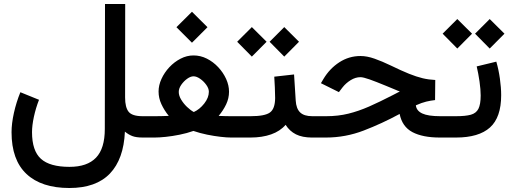

<svg xmlns="http://www.w3.org/2000/svg" viewBox="-20 -692 2580 966"><path d="M176.3 -189.9Q160.2 -148.9 150.6 -104.7Q141.1 -60.5 141.1 -27.3Q141.1 66.4 185.8 106.9Q230.5 147.5 329.6 147.5Q418.9 147.5 463.1 101.3Q507.3 55.2 507.3 -43L508.3 -671.9H609.9L609.4 -201.7Q609.4 -151.9 627.2 -129.6Q645 -107.4 697.3 -107.4H712.4V0H698.2Q664.6 0 645.3 -7.6Q626 -15.1 608.4 -29.8Q602.5 108.4 533 181.2Q463.4 253.9 329.1 253.9Q188.5 253.9 113.3 183.3Q38.1 112.8 38.1 -26.9Q38.1 -70.3 50 -124Q62 -177.7 82.5 -228Z M867.7 -555.2 945.8 -632.8 1023.9 -555.2 945.8 -477.1ZM1080.1 -108.9Q1099.6 -107.9 1114.3 -107.7Q1128.9 -107.4 1141.1 -107.4H1187V0H1142.1Q1121.1 0 1089.4 -3.7Q1057.6 -7.3 1021.7 -14.6Q985.8 -22 953.1 -33.2Q919.9 -21.5 883.3 -14.2Q846.7 -6.8 813.7 -3.4Q780.8 0 758.3 0H692.9V-107.4H758.8Q774.4 -107.4 790 -107.7Q805.7 -107.9 829.1 -108.9Q806.2 -137.2 792 -168Q777.8 -198.7 777.8 -231.4Q777.8 -263.2 792.5 -295.2Q807.1 -327.1 832 -353.8Q856.9 -380.4 888.4 -396.7Q919.9 -413.1 953.6 -413.1Q988.8 -413.1 1020.8 -397Q1052.7 -380.9 1077.9 -354Q1103 -327.1 1117.7 -294.9Q1132.3 -262.7 1132.3 -230.5Q1132.3 -197.8 1117.9 -167.2Q1103.5 -136.7 1080.1 -108.9ZM953.6 -308.1Q939 -308.1 921.6 -295.7Q904.3 -283.2 891.8 -265.1Q879.4 -247.1 879.4 -229.5Q879.4 -210.9 891.4 -190.9Q903.3 -170.9 920.9 -154.1Q938.5 -137.2 955.1 -128.4Q984.4 -141.6 1007.6 -171.1Q1030.8 -200.7 1030.8 -230.5Q1030.8 -247.1 1017.8 -265.1Q1004.9 -283.2 986.8 -295.7Q968.8 -308.1 953.6 -308.1Z M1561.5 0H1549.8Q1501 0 1469 -16.1Q1437 -32.2 1417 -64Q1389.2 -31.7 1344 -15.9Q1298.8 0 1240.2 0H1167.5V-107.4H1241.2Q1312.5 -107.4 1338.1 -126Q1363.8 -144.5 1364.3 -198.7Q1364.3 -224.6 1362.8 -252.7Q1361.3 -280.8 1359.9 -306.2L1459.5 -317.4L1467.8 -186.5Q1470.2 -145.5 1490 -126.5Q1509.8 -107.4 1550.8 -107.4H1561.5ZM1336.4 -481.9 1410.2 -555.7 1484.4 -481.9 1410.2 -407.2ZM1173.3 -481.9 1247.1 -555.7 1321.3 -481.9 1247.1 -407.2Z M2168.9 -188.5Q2146.5 -186 2124.3 -180.7Q2102.1 -175.3 2072.3 -162.1Q2075.2 -134.8 2104.5 -121.1Q2133.8 -107.4 2194.8 -107.4H2221.2V0H2192.9Q2106.4 0 2054.9 -27.3Q2003.4 -54.7 1990.7 -118.7Q1901.4 -70.3 1809.8 -35.2Q1718.3 0 1620.1 0H1542V-107.4H1621.6Q1681.2 -107.4 1732.7 -120.1Q1784.2 -132.8 1837.4 -156.2Q1890.6 -179.7 1955.1 -212.9L1991.7 -231.9Q1981.9 -234.9 1968.5 -241Q1955.1 -247.1 1920.9 -260.7Q1871.1 -281.2 1839.4 -292.5Q1807.6 -303.7 1793.5 -303.7Q1768.6 -303.7 1744.4 -288.8Q1720.2 -273.9 1703.1 -252L1685.1 -228.5L1594.7 -273.4L1607.4 -294.9Q1638.7 -347.2 1687.3 -378.7Q1735.8 -410.2 1793.9 -410.2Q1826.7 -410.2 1864.7 -396.7Q1902.8 -383.3 1946.3 -362.3Q1999.5 -336.4 2037.6 -321Q2075.7 -305.7 2106.7 -298.3Q2137.7 -291 2169.9 -289.6Z M2477.1 -381.8Q2488.8 -341.8 2495.1 -296.6Q2501.5 -251.5 2501.5 -212.9Q2501.5 -101.1 2445.1 -50.5Q2388.7 0 2274.4 0H2201.7V-107.4H2274.4Q2321.8 -107.4 2348.6 -114.7Q2375.5 -122.1 2387 -144.5Q2398.4 -167 2398.4 -211.4Q2398.4 -241.2 2392.6 -282Q2386.7 -322.8 2378.4 -357.9ZM2370.1 -522.5 2443.8 -596.2 2518.1 -522.5 2443.8 -447.8ZM2207 -522.5 2280.8 -596.2 2355 -522.5 2280.8 -447.8Z"/></svg>

Font: Vazir Medium FD-WOL-UI
Style: Medium-FD-WOL-UI
Weight: 500
Designer: Saber Rastikerdar
Foundry: Saber Rastikerdar
Version: Version 30.0.0